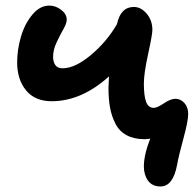

<svg xmlns="http://www.w3.org/2000/svg" viewBox="-20 -509 705 694"><path d="M167 -143.1Q106.4 -143.1 74.2 -182.4Q42 -221.7 42 -283.2Q42 -329.6 55.7 -376.2Q69.3 -422.9 96.7 -455.8Q124 -488.8 158.2 -488.8Q181.2 -488.8 201.2 -473.4Q221.2 -458 221.2 -438Q221.2 -424.8 209 -403.3Q196.8 -381.8 184.3 -355.2Q171.9 -328.6 171.9 -303.2Q171.9 -285.6 179.9 -273.9Q188 -262.2 206.1 -262.2Q251.5 -262.2 308.8 -310.3Q366.2 -358.4 402.8 -421.9Q416 -483.9 463.9 -483.9Q489.7 -483.9 510.3 -459.5Q530.8 -435.1 530.8 -400.9Q530.8 -384.3 515.4 -313.7Q500 -243.2 500 -207Q500 -162.6 508.1 -140.9Q516.1 -119.1 536.1 -119.1Q547.9 -119.1 572.3 -135.5Q596.7 -151.9 613.8 -151.9Q632.8 -151.9 646.5 -136.7Q660.2 -121.6 660.2 -97.2Q660.2 -71.3 643.1 -8.8Q626 53.7 620.1 86.9Q605.5 165 560.1 165Q530.3 165 515.1 144Q500 123 500 92.8Q500 51.3 522.9 -7.8Q509.3 -5.9 502 -5.9Q463.9 -5.9 437.3 -20.5Q410.6 -35.2 397 -62.3Q383.3 -89.4 377.7 -120.4Q372.1 -151.4 372.1 -191.9Q372.1 -202.6 374 -232.9Q274.4 -143.1 167 -143.1Z"/></svg>

Font: Shantell Sans Irregular
Style: Regular
Weight: 600
Designer: Stephen Nixon, Anya Danilova, Shantell Martin
Foundry: Arrow Type
Version: Version 1.006;[9816181b4]